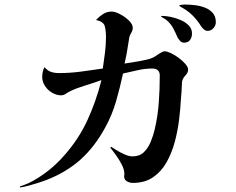

<svg xmlns="http://www.w3.org/2000/svg" viewBox="-20 -808 1040 846"><path d="M809 -501Q809 -488 797 -475.5Q785 -463 782 -448Q781 -424 780 -406Q779 -388 777 -369Q775 -329 769 -280Q763 -231 750 -182.5Q737 -134 714 -93Q691 -52 654.5 -27Q618 -2 565 -2Q552 -2 539.5 -9Q527 -16 527 -31Q527 -33 527.5 -36Q528 -39 528 -41Q528 -61 516.5 -83Q505 -105 490.5 -125Q476 -145 466 -157L470 -161Q479 -155 495.5 -145Q512 -135 530.5 -127Q549 -119 564 -119Q595 -119 614 -137.5Q633 -156 644 -183Q655 -210 661 -235Q675 -294 679.5 -354Q684 -414 684 -475Q684 -506 651 -506Q618 -506 586 -498.5Q554 -491 522 -484Q509 -423 491.5 -362Q474 -301 443 -245Q397 -161 335.5 -105.5Q274 -50 185 -15Q172 -10 150.5 -3Q129 4 106.5 10Q84 16 69 18L67 14Q74 12 86 7Q98 2 108 -2Q152 -24 191.5 -55Q231 -86 263 -123Q327 -195 365.5 -279Q404 -363 427 -455Q394 -443 356 -431.5Q318 -420 289 -406Q279 -401 269.5 -394.5Q260 -388 249 -388Q229 -388 209.5 -399.5Q190 -411 178 -429.5Q166 -448 166 -469Q166 -493 176 -512Q190 -496 205.5 -491Q221 -486 240 -486Q287 -486 337 -492.5Q387 -499 433 -506Q438 -541 442.5 -575.5Q447 -610 447 -644Q447 -673 441.5 -693Q436 -713 403 -720Q417 -735 434 -746Q451 -757 472 -757Q487 -757 509 -745.5Q531 -734 548 -717.5Q565 -701 565 -685Q565 -675 560.5 -667.5Q556 -660 552 -651Q549 -642 548 -632.5Q547 -623 545 -614Q542 -592 537.5 -568.5Q533 -545 529 -528Q547 -531 573 -535Q599 -539 621 -544Q635 -547 643.5 -550Q652 -553 661 -558Q668 -563 683 -572.5Q698 -582 705 -582Q716 -582 733 -574Q750 -566 767.5 -553Q785 -540 797 -526Q809 -512 809 -501ZM826 -660Q826 -644 817.5 -632Q809 -620 791 -620Q780 -620 772 -629.5Q764 -639 760 -648Q753 -665 744 -682Q735 -699 721 -713Q710 -724 694 -732Q690 -734 690 -736Q690 -738 693 -738Q710 -738 732.5 -733.5Q755 -729 776.5 -719.5Q798 -710 812 -695.5Q826 -681 826 -660ZM931 -710Q931 -696 920.5 -684Q910 -672 895 -672Q886 -672 879 -678Q872 -684 867 -691Q849 -720 827.5 -741Q806 -762 776 -778Q775 -779 772.5 -780.5Q770 -782 770 -783Q770 -786 780.5 -787Q791 -788 793 -788Q813 -788 836.5 -785.5Q860 -783 881.5 -775Q903 -767 917 -751.5Q931 -736 931 -710Z"/></svg>

Font: Kaisei Tokumin Medium
Style: Regular
Weight: 500
Designer: Font-Kai, 金井和夫
Foundry: KAZUO KANAI
Version: Version 5.003